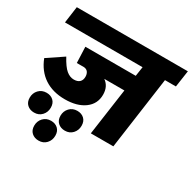

<svg xmlns="http://www.w3.org/2000/svg" viewBox="-195 -891 1306 1307"><g transform="rotate(30 458.0 -237.5)"><path d="M897 -566H811L732 0H555L607 -367H449Q496 -334 496 -269Q496 -197 438.5 -154.5Q381 -112 285 -112Q190 -112 123.5 -156Q57 -200 24 -285L149 -369Q183 -306 211.5 -282.5Q240 -259 271 -259Q300 -259 315.5 -273.5Q331 -288 331 -315Q331 -336 321 -350.5Q311 -365 290 -367H233L228 -492H624L635 -566H25L43 -696H916ZM149 71Q116 71 94.5 51.5Q73 32 73 -3Q73 -39 96.5 -64Q120 -89 157 -89Q190 -89 211 -69.5Q232 -50 232 -15Q232 21 209 46Q186 71 149 71ZM475 -13Q475 23 452 48Q429 73 392 73Q359 73 337.5 53.5Q316 34 316 -1Q316 -37 339.5 -62Q363 -87 400 -87Q433 -87 454 -67.5Q475 -48 475 -13ZM354 135Q354 171 331 196Q308 221 271 221Q238 221 216.5 201.5Q195 182 195 147Q195 111 218.5 86Q242 61 279 61Q312 61 333 80.5Q354 100 354 135Z"/></g></svg>

Font: FiraGO Heavy
Style: Italic
Weight: 900
Italic angle: -8°
Designer: bBox Type GmbH
Foundry: bBox Type GmbH
Version: Version 1.001